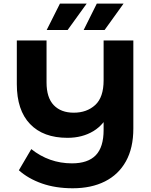

<svg xmlns="http://www.w3.org/2000/svg" viewBox="-20 -921 825 1049"><path d="M377.4 107.6Q283.4 107.6 208.7 81.3Q133.9 54.9 83.1 9.3L151 -106.4Q198.6 -68.2 254.7 -48.3Q310.8 -28.5 373.1 -28.5Q460.5 -28.5 503.3 -72.9Q546.1 -117.2 546.1 -210.8V-343.4L583.9 -317.9Q551.1 -241.4 490.4 -204.7Q429.8 -168 348.4 -168Q216.4 -168 144.2 -243.4Q71.9 -318.8 71.9 -461.4V-700H234.3V-470.6Q234.3 -387.5 273.7 -346.4Q313.1 -305.3 383 -305.3Q454.3 -305.3 500.2 -347.3Q546.1 -389.3 546.1 -482.2V-700H708.5V-218.9Q708.5 -112.6 668.1 -39.9Q627.7 32.8 553.3 70.2Q479 107.6 377.4 107.6ZM437 -757 508.9 -901.3H655.1L551.4 -757ZM235 -757 307.5 -901.3H453.6L349.4 -757Z"/></svg>

Font: Montserrat Alternates Thin
Style: Regular
Weight: 100
Designer: Julieta Ulanovsky
Foundry: Julieta Ulanovsky
Version: Version 9.000